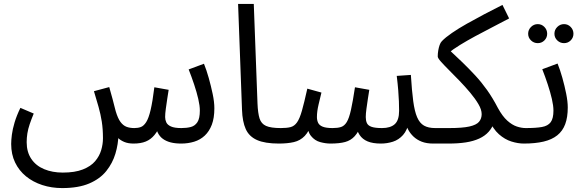

<svg xmlns="http://www.w3.org/2000/svg" viewBox="-20 -727 2972 979"><path d="M297 232Q243 232 195.5 216.5Q148 201 112.5 172Q77 143 57 101.5Q37 60 37 7Q37 -12 40.5 -40Q44 -68 54.5 -103Q65 -138 84 -177L152 -148Q140 -119 131.5 -94Q123 -69 119.5 -46.5Q116 -24 116 -2Q116 48 139.5 83Q163 118 205 135.5Q247 153 300 153Q362 153 402.5 137Q443 121 465 95Q487 69 496 38.5Q505 8 505 -22Q505 -69 499 -107Q493 -145 482.5 -182Q472 -219 459 -262L537 -283Q548 -245 554 -222Q560 -199 563.5 -185Q567 -171 570 -160Q581 -123 594.5 -105Q608 -87 625 -80.5Q642 -74 665 -74Q684 -74 698.5 -79.5Q713 -85 725.5 -104.5Q738 -124 748 -166.5Q758 -209 767 -282L840 -269Q837 -251 833 -224.5Q829 -198 825.5 -172.5Q822 -147 822 -130Q822 -116 828 -103Q834 -90 852 -82Q870 -74 905 -74Q932 -74 953 -79.5Q974 -85 986.5 -104Q999 -123 999 -163Q999 -188 991 -222.5Q983 -257 970 -296Q957 -335 942 -373L1020 -402Q1033 -370 1044.5 -329Q1056 -288 1064.5 -247.5Q1073 -207 1073 -175Q1073 -125 1060 -91Q1047 -57 1024 -35.5Q1001 -14 970 -4.5Q939 5 904 5Q873 5 850 -1Q827 -7 810.5 -19Q794 -31 784.5 -50.5Q775 -70 771 -97H802Q786 -61 767.5 -38.5Q749 -16 723.5 -5.5Q698 5 661 5Q633 5 613 -3.5Q593 -12 580 -25.5Q567 -39 559.5 -56.5Q552 -74 548 -92L584 -41Q583 8 568.5 56.5Q554 105 522 145Q490 185 435 208.5Q380 232 297 232Z M1402 5Q1331 5 1290.5 -13Q1250 -31 1233 -69Q1216 -107 1214 -167L1194 -707H1274L1293 -199Q1295 -150 1303.5 -123Q1312 -96 1336.5 -85Q1361 -74 1412 -74Q1433 -74 1442.5 -63.5Q1452 -53 1452 -37Q1452 -21 1439.5 -8Q1427 5 1402 5Z M1402 5 1412 -74Q1443 -74 1462 -79Q1481 -84 1494.5 -103Q1508 -122 1519.5 -162.5Q1531 -203 1547 -275L1619 -255Q1613 -230 1604.5 -194.5Q1596 -159 1596 -130Q1596 -114 1602 -101Q1608 -88 1625.5 -81Q1643 -74 1676 -74Q1702 -74 1719 -79.5Q1736 -85 1748 -104.5Q1760 -124 1769.5 -166.5Q1779 -209 1790 -282L1863 -269Q1860 -251 1856 -224.5Q1852 -198 1848.5 -172.5Q1845 -147 1845 -130Q1845 -113 1850.5 -100Q1856 -87 1874 -80.5Q1892 -74 1928 -74Q1971 -74 1993 -94Q2015 -114 2015 -162Q2015 -185 2014 -210.5Q2013 -236 2010.5 -267.5Q2008 -299 2003 -340L2075 -345Q2080 -264 2087 -211.5Q2094 -159 2107 -129Q2120 -99 2142 -86.5Q2164 -74 2199 -74Q2220 -74 2229.5 -63.5Q2239 -53 2239 -37Q2239 -21 2226.5 -8Q2214 5 2189 5Q2155 5 2130.5 -4.5Q2106 -14 2088.5 -30.5Q2071 -47 2060 -68.5Q2049 -90 2044 -114L2066 -108Q2057 -63 2035 -38.5Q2013 -14 1983.5 -4.5Q1954 5 1922 5Q1881 5 1854.5 -6Q1828 -17 1813.5 -39Q1799 -61 1794 -95H1825Q1808 -54 1788.5 -32.5Q1769 -11 1740 -3Q1711 5 1665 5Q1640 5 1612.5 -2.5Q1585 -10 1566 -33.5Q1547 -57 1544 -103L1574 -109Q1557 -58 1534 -34Q1511 -10 1478.5 -2.5Q1446 5 1402 5Z M2189 5 2199 -74H2270Q2338 -74 2373.5 -82Q2409 -90 2422.5 -106Q2436 -122 2436 -145Q2436 -168 2419.5 -196Q2403 -224 2377.5 -254.5Q2352 -285 2323.5 -314.5Q2295 -344 2269.5 -369.5Q2244 -395 2228 -413Q2212 -431 2212 -439Q2212 -454 2214.5 -469Q2217 -484 2221.5 -497Q2226 -510 2233 -517Q2251 -536 2284.5 -559Q2318 -582 2360.5 -606Q2403 -630 2449.5 -654.5Q2496 -679 2542 -702L2576 -633Q2533 -610 2489 -587.5Q2445 -565 2403.5 -542.5Q2362 -520 2326 -498Q2290 -476 2262 -453L2265 -478Q2304 -442 2338 -409Q2372 -376 2403.5 -342Q2435 -308 2463.5 -268Q2492 -228 2519 -176Q2542 -134 2566.5 -112Q2591 -90 2615 -82Q2639 -74 2661 -74Q2682 -74 2691.5 -63.5Q2701 -53 2701 -37Q2701 -21 2688 -8Q2675 5 2651 5Q2621 5 2587.5 -5.5Q2554 -16 2524 -42.5Q2494 -69 2472 -119L2503 -109Q2491 -77 2472 -55.5Q2453 -34 2423.5 -20.5Q2394 -7 2355.5 -1Q2317 5 2267 5Z M2856 -507Q2836 -507 2821.5 -521Q2807 -535 2807 -555Q2807 -575 2821.5 -589.5Q2836 -604 2856 -604Q2876 -604 2890 -589.5Q2904 -575 2904 -555Q2904 -535 2890 -521Q2876 -507 2856 -507ZM2722 -507Q2702 -507 2687.5 -521Q2673 -535 2673 -555Q2673 -575 2687.5 -589.5Q2702 -604 2722 -604Q2742 -604 2756 -589.5Q2770 -575 2770 -555Q2770 -535 2756 -521Q2742 -507 2722 -507Z M2651 5 2661 -74Q2713 -74 2743.5 -79.5Q2774 -85 2788 -104Q2802 -123 2802 -163Q2802 -188 2794 -222.5Q2786 -257 2773 -296.5Q2760 -336 2745 -374L2823 -403Q2836 -371 2847.5 -330Q2859 -289 2867 -249Q2875 -209 2875 -179Q2875 -129 2862 -94Q2849 -59 2821.5 -37Q2794 -15 2751.5 -5Q2709 5 2651 5Z"/></svg>

Font: Noto Sans Arabic SemiCondensed
Style: Regular
Weight: 400
Width: 4
Designer: Monotype Design Team, Nadine Chahine, Nizar Qandah and Khaled Hosny
Foundry: Monotype Imaging Inc.
Version: Version 2.012